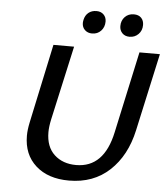

<svg xmlns="http://www.w3.org/2000/svg" viewBox="-57 -895 833 954"><g transform="rotate(5 359.0 -418.5)"><path d="M95 -197Q95 -226 103 -264L187 -658H290L208 -288Q200 -251 200 -224Q200 -151 242 -112Q284 -73 351 -73Q490 -73 528 -252L616 -658H718L633 -271Q605 -143 524.5 -68Q444 7 322 7Q218 7 156.5 -48Q95 -103 95 -197ZM323 -779Q323 -785 325 -795Q330 -818 346 -831Q362 -844 386 -844Q408 -844 421.5 -830.5Q435 -817 435 -796Q435 -768 417.5 -749.5Q400 -731 373 -731Q351 -731 337 -744.5Q323 -758 323 -779ZM510 -780Q510 -808 527.5 -826Q545 -844 572 -844Q596 -844 609 -830.5Q622 -817 622 -795Q622 -767 604 -749Q586 -731 560 -731Q537 -731 523.5 -745Q510 -759 510 -780Z"/></g></svg>

Font: Ysabeau Semibold
Style: Italic
Weight: 600
Italic angle: -12°
Designer: Christian Thalmann (Catharsis Fonts)
Version: Version 0.003